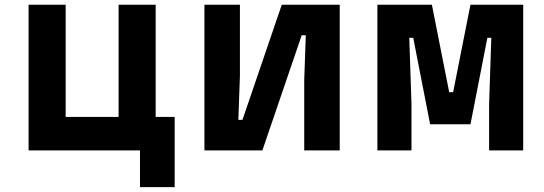

<svg xmlns="http://www.w3.org/2000/svg" viewBox="-20 -633 2290 808"><path d="M569.1 0H100.3V-613.1H256.3V-140.8H479.1V-613.1H635.1V-140.8H715.1V154.6H569.1Z M840.3 -613.1H989.7V-316.2L983.1 -128.5H1000.3L1165.8 -613.1H1409.7V0H1260.3V-296.9L1266.9 -484.7H1249.7L1084.2 0H840.3Z M1568.2 -613.1H1797.5L1870.4 -244.9H1886.9L1959.8 -613.1H2181.8V0H2038.3V-194.9L2047.6 -474H2031L1959.9 -110H1790.1L1719 -474H1702.4L1711.7 -194.9V0H1568.2Z"/></svg>

Font: Martian Mono VF sWd Rg
Style: Regular
Weight: 400
Width: 6
Monospace: yes
Designer: Roman Shamin
Foundry: Evil Martians
Version: Version 1.100